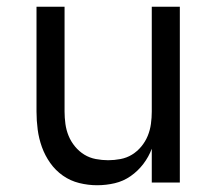

<svg xmlns="http://www.w3.org/2000/svg" viewBox="-20 -540 640 568"><path d="M267 8Q241 8 214.5 1.5Q188 -5 166 -20.5Q144 -36 128.5 -58Q113 -80 104 -105Q95 -130 91.5 -156.5Q88 -183 88 -210V-520H171V-210Q171 -192 173.5 -173.5Q176 -155 183 -138Q190 -121 202 -106.5Q214 -92 229.5 -82.5Q245 -73 263.5 -69.5Q282 -66 300 -66Q318 -66 336.5 -69.5Q355 -73 370.5 -82.5Q386 -92 398 -106.5Q410 -121 417 -138Q424 -155 426.5 -173.5Q429 -192 429 -210V-520H512V0H429V-100Q420 -76 404 -55Q388 -34 366.5 -19Q345 -4 319.5 2Q294 8 267 8Z"/></svg>

Font: Iosevka Extended
Style: Regular
Weight: 400
Width: 7
Monospace: yes
Designer: Belleve Invis
Foundry: Belleve Invis
Version: Version 32.5.0; ttfautohint (v1.8.4)